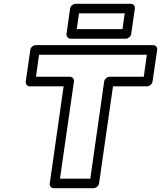

<svg xmlns="http://www.w3.org/2000/svg" viewBox="-20 -963 845 1008"><path d="M115.2 -535.2 139.2 -701.2Q140.6 -711.9 149.7 -719Q158.7 -726.1 168 -726.1H784.2Q794.9 -726.1 800.8 -718.3Q806.6 -710.4 805.2 -701.2L780.8 -535.2Q779.3 -524.4 770.3 -517.1Q761.2 -509.8 752 -509.8H573.2L500 0Q498.5 10.7 489.5 17.8Q480.5 24.9 471.2 24.9H262.2Q251.5 24.9 245.6 17.1Q239.7 9.3 241.2 0L314 -509.8H136.2Q125.5 -509.8 119.9 -517.8Q114.3 -525.9 115.2 -535.2ZM168.9 -560.1H347.2Q355.5 -560.1 362.5 -553Q369.6 -545.9 368.2 -535.2L294.9 -24.9H454.1L526.9 -535.2Q528.3 -544.4 536.9 -552.2Q545.4 -560.1 556.2 -560.1H734.9L751 -675.8H185.1ZM329.1 -785.2 348.1 -918Q349.6 -928.7 358.6 -935.8Q367.7 -942.9 377 -942.9H667Q677.7 -942.9 683.6 -935.1Q689.5 -927.2 688 -918L668.9 -785.2Q667.5 -774.4 658.4 -767.1Q649.4 -759.8 641.1 -759.8H351.1Q339.8 -759.8 334 -767.8Q328.1 -775.9 329.1 -785.2ZM382.8 -810.1H623L634.8 -893.1H395Z"/></svg>

Font: Trueno ExtraBold Outline
Style: Italic
Weight: 800
Width: 6
Designer: Julieta Ulanovsky
Foundry: Julieta Ulanovsky
Version: Version 3.001b | FøM Fix